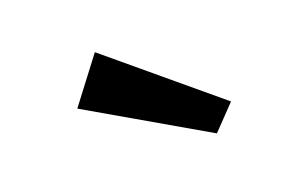

<svg xmlns="http://www.w3.org/2000/svg" viewBox="-47 -816 661 438"><g transform="rotate(-15 283.0 -597.5)"><path d="M420 -472 127 -609 199 -723 470 -534Z"/></g></svg>

Font: Lil Grotesk Black
Style: Regular
Weight: 900
Designer: Bastien Sozeau
Foundry: NBR — Bastien Sozeau
Version: Version 3.003; ttfautohint (v1.8.4.7-5d5b);gftools[0.9.33]